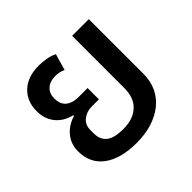

<svg xmlns="http://www.w3.org/2000/svg" viewBox="-143 -718 887 887"><g transform="rotate(-45 300.5 -274.5)"><path d="M281 12Q177 12 119 -31Q61 -74 61 -152Q61 -200 89.5 -234Q118 -268 163 -281V-286Q113 -298 85 -333Q57 -368 57 -419Q57 -483 98.5 -522Q140 -561 212 -561Q234 -561 259.5 -557Q285 -553 306 -542L283 -462Q260 -473 232 -473Q197 -473 176.5 -454Q156 -435 156 -403Q156 -388 160 -374.5Q164 -361 174 -350.5Q184 -340 201 -334Q218 -328 244 -328H299V-254H252Q219 -254 195 -235Q171 -216 171 -182V-159Q171 -119 197 -98Q223 -77 283 -77Q346 -77 382.5 -110.5Q419 -144 419 -207V-549H528V-192Q528 -145 510.5 -107.5Q493 -70 460.5 -43.5Q428 -17 382.5 -2.5Q337 12 281 12Z"/></g></svg>

Font: IBM Plex Sans Thai Medm
Style: Regular
Weight: 500
Designer: Mike Abbink, Paul van der Laan, Pieter van Rosmalen, Ben Mitchell, Mark Frömberg
Foundry: Bold Monday
Version: Version 1.2